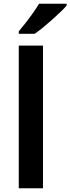

<svg xmlns="http://www.w3.org/2000/svg" viewBox="-20 -1003 375 1023"><path d="M209 0H80V-760H209ZM335 -973Q323 -959 302 -939Q281 -919 256.5 -897Q232 -875 208 -855.5Q184 -836 165 -823H80V-836Q96 -855 116 -880.5Q136 -906 155.5 -933.5Q175 -961 188 -983H335Z"/></svg>

Font: Noto Sans NKo Unjoined SemiBold
Style: Regular
Weight: 600
Designer: Monotype Design Team
Foundry: Monotype Imaging Inc.
Version: Version 2.004